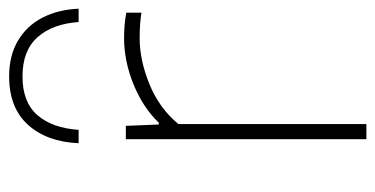

<svg xmlns="http://www.w3.org/2000/svg" viewBox="-226 -616 842 431"><g transform="rotate(-90 195.5 -401.0)"><path d="M98 -540H128L131 -466H135Q169 -501.5 221.2 -522.8Q273.5 -544 325 -544Q356 -544 382 -539V-505Q358 -509 325 -509Q275.5 -509 221.5 -487Q167.5 -465 132 -422V0H98ZM239 -802Q286 -802 319.5 -782Q353 -762 371 -727Q389 -692 391 -646H361Q357 -704.5 327 -738.2Q297 -772 239 -772Q181 -772 152 -738.5Q123 -705 119 -646H89Q92 -717 130.2 -759.5Q168.5 -802 239 -802Z"/></g></svg>

Font: Encode Sans Expanded Thin
Style: Regular
Weight: 250
Width: 7
Designer: Multiple Designers
Foundry: Impallari Type
Version: Version 2.000